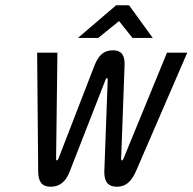

<svg xmlns="http://www.w3.org/2000/svg" viewBox="-20 -700 731 729"><path d="M244 -47 381 -398C383 -405 389 -405 389 -398L376 -47C376 -10 390 9 424 9C458 9 478 -11 495 -47L691 -500H614L449 -98C447 -93 445 -91 442 -91C440 -91 440 -93 440 -98L453 -452C454 -485 446 -509 408 -509C372 -509 353 -487 339 -452L202 -98C200 -93 198 -91 196 -91C194 -91 193 -92 193 -98L198 -500H121L125 -47C126 -11 138 9 173 9C204 9 229 -8 244 -47ZM276 -556H353L432 -620L483 -556H560L470 -680H421Z"/></svg>

Font: LT Wave Mono
Style: Italic
Weight: 400
Designer: Daniel Lyons
Version: Version 2.5 (Glyphs App)